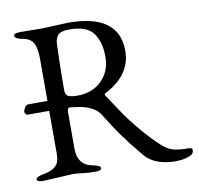

<svg xmlns="http://www.w3.org/2000/svg" viewBox="-77 -737 871 839"><g transform="rotate(-10 359.0 -318.0)"><path d="M263 -336Q330 -336 371.5 -377Q413 -418 413 -482.5Q413 -547 384.5 -587Q356 -627 278 -627Q240 -627 227.5 -613Q215 -599 214 -573Q210 -476 210 -372Q210 -349 222.5 -342.5Q235 -336 263 -336ZM65 -653 163 -652 278 -657Q503 -657 503 -493Q503 -385 385 -325Q378 -322 385 -312Q430 -244 447.5 -218.5Q465 -193 504.5 -145.5Q544 -98 588 -58Q612 -37 637 -31Q662 -25 703 -25Q718 -25 718 -14Q718 5 691.5 13Q665 21 637 21Q543 21 499 -33Q473 -66 467 -72.5Q461 -79 450 -93.5Q439 -108 434 -116L417 -138Q396 -167 353 -236Q335 -265 288 -280Q268 -286 225 -291Q217 -292 213.5 -287.5Q210 -283 210 -274V-110Q210 -36 277 -24Q310 -18 310 -6.5Q310 5 281 5Q252 5 226 1.5Q200 -2 183 -2L53 5Q24 5 24 -6.5Q24 -18 60 -24.5Q96 -31 113 -47.5Q130 -64 130 -100V-292H36Q31 -292 26.5 -296Q22 -300 22 -306.5Q22 -313 28.5 -324.5Q35 -336 46 -336H130V-522Q130 -570 117.5 -593Q105 -616 70.5 -622Q36 -628 36 -642Q36 -653 65 -653Z"/></g></svg>

Font: EB Garamond
Style: Regular
Weight: 400
Version: Version 0.012